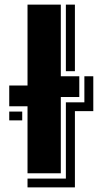

<svg xmlns="http://www.w3.org/2000/svg" viewBox="-20 -750 424 831"><path d="M383.8 -269H304.2V61H99.1V22.9H265.1V-307.1H345.2V-419.9H383.8ZM323.2 -330.1H243.2V0H99.1V-290H20V-379.9H99.1V-730H243.2V-419.9H323.2ZM304.2 -441.9H265.1V-730H304.2ZM76.2 -229H20V-267.1H76.2Z"/></svg>

Font: Laconic
Style: Shadow
Weight: 900
Width: 6
Designer: Robby Woodard
Version: Version 1.000